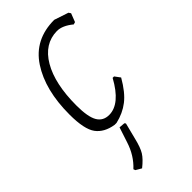

<svg xmlns="http://www.w3.org/2000/svg" viewBox="-215 -510 765 765"><g transform="rotate(-45 168.0 -127.0)"><path d="M265 -460 325 -440 331 -431 317 -395 307 -392Q272 -421 241 -421Q169 -420 127.5 -349Q86 -278 86 -156Q86 -92 102 -64.5Q118 -37 152 -37Q214 -37 266 -132H274L291 -109Q260 -55 227 -29.5Q194 -4 150 6H139Q89 -2 65 -34.5Q41 -67 41 -150Q41 -288 97.5 -374Q154 -460 265 -460ZM94 206 70 192 67 184Q107 147 125 91L146 27L171 29L175 34L158 101Q148 143 135.5 163Q123 183 94 206Z"/></g></svg>

Font: Alegreya Sans Light
Style: Italic
Weight: 300
Italic angle: -7°
Designer: Juan Pablo del Peral
Foundry: Huerta Tipografica
Version: Version 2.007